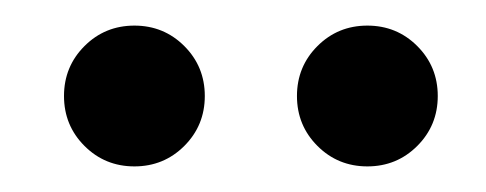

<svg xmlns="http://www.w3.org/2000/svg" viewBox="-20 -728 380 150"><path d="M267 -598Q244 -598 228 -614Q212 -630 212 -653Q212 -676 228 -692Q244 -708 267 -708Q290 -708 306 -692Q322 -676 322 -653Q322 -630 306 -614Q290 -598 267 -598ZM85 -598Q62 -598 46 -614Q30 -630 30 -653Q30 -676 46 -692Q62 -708 85 -708Q108 -708 124 -692Q140 -676 140 -653Q140 -630 124 -614Q108 -598 85 -598Z"/></svg>

Font: Fustat
Style: Regular
Weight: 400
Designer: Mohamed Gaber, Khaled Hosny, Laura Garcia Mut
Foundry: Kief Type Foundry, Alif Type Foundry, Hard Type Foundry
Version: Version 1.007